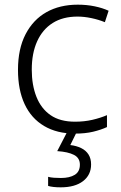

<svg xmlns="http://www.w3.org/2000/svg" viewBox="-20 -562 516 822"><path d="M301 10Q224 10 169 -22.5Q114 -55 85.5 -116Q57 -177 57 -263Q57 -353 89.5 -415.5Q122 -478 179 -510Q236 -542 313 -542Q351 -542 385 -535Q419 -528 445 -516L429 -467Q402 -478 371 -484.5Q340 -491 312 -491Q249 -491 205.5 -463.5Q162 -436 139 -385Q116 -334 116 -264Q116 -198 136 -147.5Q156 -97 196.5 -69Q237 -41 301 -41Q341 -41 375.5 -49Q410 -57 438 -69V-18Q412 -6 378.5 2Q345 10 301 10ZM370 142Q370 187 335.5 213.5Q301 240 240 240Q223 240 209.5 238.5Q196 237 186 234V195Q197 198 211 199Q225 200 241 200Q278 200 300 186.5Q322 173 322 143Q322 114 296.5 101Q271 88 225 85L269 0H310L281 59Q307 62 327.5 72Q348 82 359 99.5Q370 117 370 142Z"/></svg>

Font: Noto Sans Cham Light
Style: Regular
Weight: 300
Version: Version 2.002